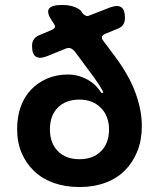

<svg xmlns="http://www.w3.org/2000/svg" viewBox="-20 -750 640 773"><path d="M187 -629Q199 -634 201 -640Q203 -646 196 -656L189 -666Q167 -699 177 -714.5Q187 -730 230 -730Q258 -730 278.5 -722.5Q299 -715 307 -705L313 -696Q319 -689 326 -686.5Q333 -684 341 -688L423 -720Q453 -731 468 -721Q483 -711 483 -678Q483 -662 476 -651Q469 -640 453 -634L404 -614Q393 -609 390.5 -603Q388 -597 395 -587L442 -524Q499 -448 525 -377.5Q551 -307 551 -243Q551 -186 533 -141Q515 -96 482.5 -63.5Q450 -31 403.5 -14Q357 3 300 3Q243 3 196.5 -13.5Q150 -30 117.5 -61Q85 -92 67 -134.5Q49 -177 49 -230Q49 -280 63.5 -320.5Q78 -361 105.5 -389.5Q133 -418 170.5 -434Q208 -450 254 -450Q279 -450 300.5 -443Q322 -436 339 -425.5Q356 -415 368.5 -401.5Q381 -388 388 -376H396Q396 -382 379 -408.5Q362 -435 323 -486L281 -543Q273 -552 264.5 -555.5Q256 -559 244 -554L170 -524Q140 -512 124.5 -522Q109 -532 109 -565Q109 -581 116.5 -592Q124 -603 140 -609ZM300 -109Q355 -109 387 -141.5Q419 -174 419 -229Q419 -256 410.5 -278Q402 -300 386 -316Q370 -332 348.5 -340.5Q327 -349 300 -349Q245 -349 213 -317Q181 -285 181 -229Q181 -174 213 -141.5Q245 -109 300 -109Z"/></svg>

Font: Maple Mono Normal NL
Style: Bold
Weight: 700
Monospace: yes
Designer: subframe7536
Version: Version 7.000